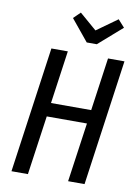

<svg xmlns="http://www.w3.org/2000/svg" viewBox="-98 -971 747 1035"><g transform="rotate(10 276.0 -453.5)"><path d="M129 0H39L136 -689H226L185 -399H405L446 -689H536L439 0H349L395 -324H175ZM466 -907 502 -867 373 -754H318L222 -871L259 -907L353 -826Z"/></g></svg>

Font: Fira Sans Extra Condensed
Style: Italic
Weight: 400
Width: 3
Italic angle: -8°
Designer: Carrois Corporate & Edenspiekermann AG
Foundry: Carrois Corporate GbR & Edenspiekermann AG
Version: Version 4.203